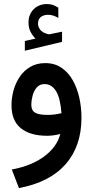

<svg xmlns="http://www.w3.org/2000/svg" viewBox="-20 -686 470 970"><path d="M159.2 -491.2Q143.6 -506.8 133.8 -526.4Q124 -545.9 124 -572.3Q124 -591.3 129.4 -606.4Q134.8 -621.6 144 -632.8Q157.2 -648.9 176 -657.2Q194.8 -665.5 214.8 -665.5Q235.4 -665.5 248 -660.6Q260.7 -655.8 274.4 -647.5L274.9 -595.7Q260.3 -603.5 248.3 -607.4Q236.3 -611.3 221.7 -611.3Q212.9 -611.3 202.9 -608.6Q192.9 -606 185.1 -599.1Q171.9 -587.4 171.9 -565.9Q172.4 -550.3 182.9 -536.1Q193.4 -522 217.3 -515.1Q219.7 -514.6 222.2 -513.7Q224.6 -512.7 227.5 -512.7Q230 -512.7 231.9 -513.2L293.5 -525.9V-474.6L105.5 -429.7V-479ZM284.7 -9.3Q270 -4.9 251.2 -2.4Q232.4 0 218.8 0Q132.3 0 85.2 -38.3Q38.1 -76.7 38.1 -154.3Q38.1 -191.4 48.3 -229Q58.6 -266.6 79.6 -297.9Q100.6 -329.1 132.8 -348.1Q165 -367.2 209 -367.2Q256.3 -367.2 291 -343.5Q325.7 -319.8 347.9 -280Q370.1 -240.2 380.9 -191.2Q391.6 -142.1 391.6 -90.8Q391.6 52.2 311.5 143.6Q231.4 234.9 75.7 264.2L39.6 170.4Q140.6 151.4 204.3 103.5Q268.1 55.7 284.7 -9.3ZM290.5 -114.3Q284.7 -191.4 262.7 -226.3Q240.7 -261.2 205.1 -261.2Q179.7 -261.2 165 -243.4Q150.4 -225.6 144.3 -201.2Q138.2 -176.8 138.2 -156.7Q138.2 -128.9 156.5 -117.2Q174.8 -105.5 221.2 -105.5Q237.8 -105.5 255.6 -107.7Q273.4 -109.9 290.5 -114.3Z"/></svg>

Font: Vazir Medium FD-WOL
Style: Medium-FD-WOL
Weight: 500
Designer: Saber Rastikerdar
Foundry: Saber Rastikerdar
Version: Version 30.0.0